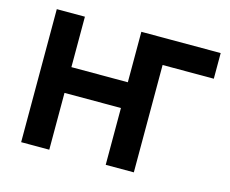

<svg xmlns="http://www.w3.org/2000/svg" viewBox="-99 -838 1167 976"><g transform="rotate(15 485.0 -350.0)"><path d="M678.5 -565 530.5 -700H948V-565ZM85.5 0V-700H233.5V-434.5H530.5V-700H678.5V0H530.5V-299H233.5V0Z"/></g></svg>

Font: Geologica Cursive SemiBold
Style: Regular
Weight: 600
Designer: Sindre Bremnes, Frode Helland
Foundry: Monokrom Skriftforlag AS
Version: Version 1.010;gftools[0.9.28]